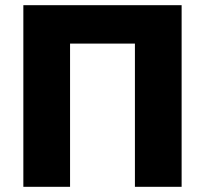

<svg xmlns="http://www.w3.org/2000/svg" viewBox="-20 -720 790 740"><path d="M70 0V-700H680V0H500V-552H250V0Z"/></svg>

Font: Golos Text VF
Style: Regular
Weight: 400
Designer: A.Korolkova, Vitaly Kuzmin
Foundry: ParaType Ltd
Version: Version 2.003